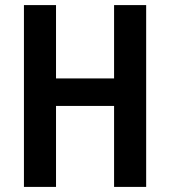

<svg xmlns="http://www.w3.org/2000/svg" viewBox="-20 -734 668 754"><path d="M554 0H428V-318H200V0H74V-714H200V-426H428V-714H554Z"/></svg>

Font: Noto Sans Bengali Condensed SemiBold
Style: Regular
Weight: 600
Width: 3
Designer: Joana Ranito - Universal Thirst; Jelle Bosma - Monotype Design Team
Foundry: Universal Thirst ehf.
Version: Version 3.000; ttfautohint (v1.8.4.7-5d5b)